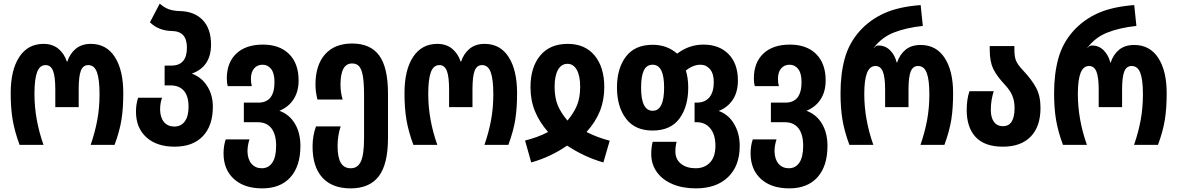

<svg xmlns="http://www.w3.org/2000/svg" viewBox="-20 -799 6494 1059"><path d="M39 -285Q39 -413 86.5 -485Q134 -557 220 -557Q269 -557 301.5 -530.5Q334 -504 349 -459H351Q366 -504 398.5 -530.5Q431 -557 481 -557Q567 -557 613.5 -484.5Q660 -412 660 -285Q660 -202 650 -139Q640 -76 612 0H480Q504 -69 516.5 -136.5Q529 -204 529 -279Q529 -362 514.5 -401Q500 -440 467 -440Q438 -440 426 -409Q414 -378 414 -305V-208H285V-305Q285 -377 272.5 -408.5Q260 -440 232 -440Q199 -440 184.5 -401Q170 -362 170 -281Q170 -141 220 0H88Q61 -73 50 -137Q39 -201 39 -285Z M730 -183Q730 -226 742 -260H874Q863 -231 863 -194Q864 -150 885 -125.5Q906 -101 941 -101Q978 -101 999 -129Q1020 -157 1020 -210Q1020 -268 994.5 -298Q969 -328 920 -328H888V-437H924Q1011 -437 1011 -536Q1011 -581 991 -604Q971 -627 929 -628Q855 -629 807 -676L861 -779Q886 -757 911 -748Q936 -739 972 -738Q1053 -736 1098.5 -688Q1144 -640 1144 -553Q1144 -431 1038 -393Q1092 -373 1123 -324Q1154 -275 1154 -210Q1154 -106 1099 -48Q1044 10 943 10Q844 10 787 -42Q730 -94 730 -183Z M1213 47Q1213 5 1225 -30H1356Q1345 3 1345 36Q1346 80 1367.5 104.5Q1389 129 1424 129Q1461 129 1482 98Q1503 67 1503 5Q1503 -58 1477 -91.5Q1451 -125 1401 -125H1325V-233H1405Q1494 -233 1494 -346Q1494 -395 1475.5 -418.5Q1457 -442 1428 -442Q1399 -442 1381.5 -421.5Q1364 -401 1364 -364Q1364 -341 1369 -324H1236Q1231 -342 1231 -366Q1231 -454 1283.5 -503.5Q1336 -553 1430 -553Q1522 -553 1574.5 -501Q1627 -449 1627 -355Q1627 -294 1599 -251Q1571 -208 1521 -188Q1576 -168 1606.5 -117Q1637 -66 1637 6Q1637 117 1582 178.5Q1527 240 1426 240Q1327 240 1270 188Q1213 136 1213 47Z M1704 9Q1704 -51 1723 -102H1859Q1842 -52 1842 7Q1842 68 1859.5 98.5Q1877 129 1915 129Q1953 129 1970.5 91.5Q1988 54 1988 -38V-274Q1988 -341 1981.5 -379Q1975 -417 1961 -433Q1947 -449 1922 -449Q1858 -449 1858 -332Q1858 -289 1870 -250H1731Q1720 -292 1720 -332Q1720 -440 1773 -499.5Q1826 -559 1922 -559Q2023 -559 2071.5 -493Q2120 -427 2120 -283V-38Q2120 107 2069 173.5Q2018 240 1914 240Q1812 240 1758 180.5Q1704 121 1704 9Z M2211 -285Q2211 -413 2258.5 -485Q2306 -557 2392 -557Q2441 -557 2473.5 -530.5Q2506 -504 2521 -459H2523Q2538 -504 2570.5 -530.5Q2603 -557 2653 -557Q2739 -557 2785.5 -484.5Q2832 -412 2832 -285Q2832 -202 2822 -139Q2812 -76 2784 0H2652Q2676 -69 2688.5 -136.5Q2701 -204 2701 -279Q2701 -362 2686.5 -401Q2672 -440 2639 -440Q2610 -440 2598 -409Q2586 -378 2586 -305V-208H2457V-305Q2457 -377 2444.5 -408.5Q2432 -440 2404 -440Q2371 -440 2356.5 -401Q2342 -362 2342 -281Q2342 -141 2392 0H2260Q2233 -73 2222 -137Q2211 -201 2211 -285Z M2876 -24Q2906 -31 2940.5 -43.5Q2975 -56 3003 -71Q2955 -126 2930.5 -186Q2906 -246 2906 -318Q2906 -428 2959.5 -492.5Q3013 -557 3111 -557Q3207 -557 3260 -492.5Q3313 -428 3313 -318Q3313 -246 3288.5 -185.5Q3264 -125 3215 -71Q3273 -41 3343 -23L3308 97Q3203 67 3108 4Q3017 67 2910 97ZM3180 -321Q3180 -380 3161.5 -413.5Q3143 -447 3110 -447Q3076 -447 3057.5 -413.5Q3039 -380 3039 -321Q3039 -260 3056.5 -218Q3074 -176 3110 -134Q3145 -176 3162.5 -218Q3180 -260 3180 -321Z M3572 50Q3572 13 3580 -17H3712Q3705 8 3705 38Q3706 81 3737 105Q3768 129 3817 129Q3866 129 3896 97.5Q3926 66 3926 5Q3926 -56 3898 -90.5Q3870 -125 3822 -125H3811V-233H3823Q3869 -233 3893 -262.5Q3917 -292 3917 -346Q3917 -393 3896 -417.5Q3875 -442 3844 -442Q3803 -442 3763 -410Q3776 -368 3776 -316Q3776 -211 3727.5 -145Q3679 -79 3579 -79Q3482 -79 3432.5 -145Q3383 -211 3383 -316Q3383 -422 3432.5 -487Q3482 -552 3580 -552Q3659 -552 3715 -503Q3780 -553 3860 -553Q3947 -553 3998.5 -500.5Q4050 -448 4050 -355Q4050 -291 4021.5 -248.5Q3993 -206 3944 -187Q3998 -168 4029 -115.5Q4060 -63 4060 6Q4060 116 3995.5 178Q3931 240 3818 240Q3745 240 3689.5 216.5Q3634 193 3603 150Q3572 107 3572 50ZM3643 -316Q3643 -442 3580 -442Q3546 -442 3531 -410Q3516 -378 3516 -315Q3516 -188 3580 -188Q3643 -188 3643 -316Z M4120 47Q4120 5 4132 -30H4263Q4252 3 4252 36Q4253 80 4274.5 104.5Q4296 129 4331 129Q4368 129 4389 98Q4410 67 4410 5Q4410 -58 4384 -91.5Q4358 -125 4308 -125H4232V-233H4312Q4401 -233 4401 -346Q4401 -395 4382.5 -418.5Q4364 -442 4335 -442Q4306 -442 4288.5 -421.5Q4271 -401 4271 -364Q4271 -341 4276 -324H4143Q4138 -342 4138 -366Q4138 -454 4190.5 -503.5Q4243 -553 4337 -553Q4429 -553 4481.5 -501Q4534 -449 4534 -355Q4534 -294 4506 -251Q4478 -208 4428 -188Q4483 -168 4513.5 -117Q4544 -66 4544 6Q4544 117 4489 178.5Q4434 240 4333 240Q4234 240 4177 188Q4120 136 4120 47Z M4616 -285Q4616 -392 4639.5 -477Q4663 -562 4722 -628Q4779 -691 4858.5 -726.5Q4938 -762 5058 -771L5070 -656Q4977 -646 4910 -619.5Q4843 -593 4800 -536V-533Q4809 -548 4825 -548Q4863 -548 4889.5 -521.5Q4916 -495 4926 -454H4928Q4943 -499 4975 -525Q5007 -551 5058 -551Q5144 -551 5190.5 -479.5Q5237 -408 5237 -285Q5237 -202 5227 -139Q5217 -76 5189 0H5057Q5081 -69 5093.5 -136.5Q5106 -204 5106 -279Q5106 -359 5091.5 -397Q5077 -435 5044 -435Q5015 -435 5003 -404.5Q4991 -374 4991 -305V-208H4862V-305Q4862 -373 4849.5 -404Q4837 -435 4809 -435Q4777 -435 4762 -396.5Q4747 -358 4747 -281Q4747 -141 4797 0H4665Q4638 -72 4627 -136.5Q4616 -201 4616 -285Z M5312 -192Q5312 -251 5327 -296H5461Q5445 -246 5445 -193Q5445 -150 5462.5 -126.5Q5480 -103 5512 -103Q5576 -103 5576 -204Q5576 -242 5563.5 -271.5Q5551 -301 5524 -330Q5477 -380 5458 -420Q5439 -460 5439 -525V-545H5575V-525Q5575 -486 5584 -464.5Q5593 -443 5618 -416Q5671 -360 5695 -314.5Q5719 -269 5719 -204Q5719 -101 5665 -45.5Q5611 10 5512 10Q5411 10 5361.5 -43Q5312 -96 5312 -192Z M5794 -285Q5794 -392 5817.5 -477Q5841 -562 5900 -628Q5957 -691 6036.5 -726.5Q6116 -762 6236 -771L6248 -656Q6155 -646 6088 -619.5Q6021 -593 5978 -536V-533Q5987 -548 6003 -548Q6041 -548 6067.5 -521.5Q6094 -495 6104 -454H6106Q6121 -499 6153 -525Q6185 -551 6236 -551Q6322 -551 6368.5 -479.5Q6415 -408 6415 -285Q6415 -202 6405 -139Q6395 -76 6367 0H6235Q6259 -69 6271.5 -136.5Q6284 -204 6284 -279Q6284 -359 6269.5 -397Q6255 -435 6222 -435Q6193 -435 6181 -404.5Q6169 -374 6169 -305V-208H6040V-305Q6040 -373 6027.5 -404Q6015 -435 5987 -435Q5955 -435 5940 -396.5Q5925 -358 5925 -281Q5925 -141 5975 0H5843Q5816 -72 5805 -136.5Q5794 -201 5794 -285Z"/></svg>

Font: Noto Sans Georgian Bold Cond
Style: Regular
Weight: 700
Width: 3
Designer: Monotype Design team
Foundry: Monotype Imaging Inc.
Version: Version 1.000